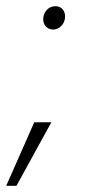

<svg xmlns="http://www.w3.org/2000/svg" viewBox="-66 -475 278 617"><path d="M103 -380C123 -379 141 -396 143 -418C145 -439 132 -455 113 -455C93 -456 75 -440 73 -417C71 -397 84 -381 103 -380ZM-46 122H-13L99 -82H44Z"/></svg>

Font: Fixel Text 20240404 ExtraLight
Style: Italic
Weight: 200
Width: 4
Italic angle: -10°
Designer: AlfaBravo + MacPaw
Foundry: Kyrylo Tkachov, Marchela Mozhyna, Serhii Makarenko, Maria Weinstein, Zakhar Kryvoshyya
Version: Version 1.211;Glyphs 3.2 (3225)